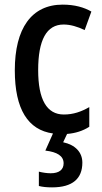

<svg xmlns="http://www.w3.org/2000/svg" viewBox="-20 -570 440 830"><path d="M336 133C336 88 305 56 253 45L270 9C306 6 338 -4 366 -22V-107C331 -87 297 -75 256 -75C182 -75 145 -140 145 -267C145 -397 181 -464 255 -464C284 -464 315 -455 346 -440L375 -520C344 -538 303 -550 251 -550C116 -550 44 -447 44 -266C44 -98 101 -8 209 7L176 81C227 87 255 104 255 136C255 164 235 179 199 179C183 179 163 176 148 172V234C163 238 182 240 205 240C294 240 336 202 336 133Z"/></svg>

Font: Noto Sans Sinhala Condensed Medium
Style: Regular
Weight: 500
Width: 3
Designer: Jelle Bosma - Monotype Design Team
Foundry: Monotype Imaging Inc.
Version: Version 2.006